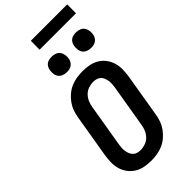

<svg xmlns="http://www.w3.org/2000/svg" viewBox="-343 -1205 1287 1287"><g transform="rotate(-45 300.0 -562.0)"><path d="M256 8Q224 8 193 2Q162 -4 136.5 -19.5Q111 -35 92.5 -59Q74 -83 65 -112.5Q56 -142 56.5 -174Q57 -206 62 -238L113 -543Q117 -570 126.5 -597Q136 -624 153 -648Q170 -672 193 -691.5Q216 -711 242.5 -722.5Q269 -734 297.5 -738.5Q326 -743 353 -743Q385 -743 416 -737Q447 -731 473 -715.5Q499 -700 517 -676Q535 -652 544 -622.5Q553 -593 552.5 -561Q552 -529 547 -497L496 -192Q492 -165 482.5 -138Q473 -111 456 -87Q439 -63 416 -43.5Q393 -24 366.5 -12.5Q340 -1 311.5 3.5Q283 8 256 8ZM256 -93Q278 -93 301 -101Q324 -109 340.5 -126Q357 -143 366.5 -165Q376 -187 379 -209L430 -513Q432 -528 433 -543.5Q434 -559 431.5 -573.5Q429 -588 423.5 -601.5Q418 -615 407.5 -624.5Q397 -634 382.5 -638Q368 -642 353 -642Q331 -642 308 -634Q285 -626 268.5 -609Q252 -592 242.5 -570Q233 -548 230 -526L179 -222Q177 -207 176 -191.5Q175 -176 177.5 -161.5Q180 -147 186 -133.5Q192 -120 202 -110.5Q212 -101 226.5 -97Q241 -93 256 -93ZM506 -812Q489 -812 472.5 -818Q456 -824 446 -837Q436 -850 433.5 -867.5Q431 -885 434 -903Q436 -915 442 -926.5Q448 -938 458.5 -945.5Q469 -953 481.5 -955.5Q494 -958 506 -958Q523 -958 539.5 -952Q556 -946 565.5 -933Q575 -920 578 -902.5Q581 -885 578 -867Q576 -855 569.5 -843.5Q563 -832 552.5 -824.5Q542 -817 530 -814.5Q518 -812 506 -812ZM276 -812Q259 -812 242.5 -818Q226 -824 216 -837Q206 -850 203.5 -867.5Q201 -885 204 -903Q206 -915 212 -926.5Q218 -938 228.5 -945.5Q239 -953 251.5 -955.5Q264 -958 276 -958Q293 -958 309.5 -952Q326 -946 335.5 -933Q345 -920 348 -902.5Q351 -885 348 -867Q346 -855 339.5 -843.5Q333 -832 322.5 -824.5Q312 -817 300 -814.5Q288 -812 276 -812ZM252 -1048 253 -1132H598L597 -1048Z"/></g></svg>

Font: Iosevka HT Extended
Style: Bold Italic
Weight: 700
Width: 7
Italic angle: -9°
Monospace: yes
Designer: Belleve Invis
Foundry: Belleve Invis
Version: Version 32.3.0; ttfautohint (v1.8.4)